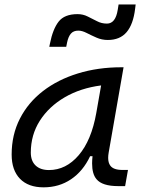

<svg xmlns="http://www.w3.org/2000/svg" viewBox="-20 -821 626 852"><path d="M173.3 10.3Q105.5 10.3 68.6 -27.8Q31.7 -65.9 31.7 -135.3Q31.7 -223.1 68.4 -294.7Q105 -366.2 170.9 -417Q236.8 -467.8 325.7 -495.1Q414.6 -522.5 519 -522.5H528.3L462.4 -145Q460 -131.3 460 -120.6Q460 -99.1 469.2 -86.4Q482.9 -66.9 522.9 -66.9H547.9L535.2 4.9H504.4Q433.6 4.9 408.2 -25.9Q388.7 -48.8 388.7 -95.7Q388.7 -110.4 390.6 -127.9H379.9Q348.6 -61.5 295.4 -25.6Q242.2 10.3 173.3 10.3ZM197.3 -66.4Q272.9 -66.4 329.3 -132.3Q385.7 -198.2 407.2 -319.3L428.7 -441.9Q337.4 -430.2 267.1 -389.2Q196.8 -348.1 156.7 -285.2Q116.7 -222.2 116.7 -144Q116.7 -106.9 137.9 -86.7Q159.2 -66.4 197.3 -66.4ZM198.7 -613.3 201.7 -627.9Q214.4 -691.9 240.2 -725.1Q266.1 -758.3 324.2 -758.3Q348.6 -758.3 369.1 -747.8Q389.6 -737.3 410.2 -727.1Q430.2 -716.3 454.6 -716.3Q492.7 -716.3 502.4 -777.3L506.3 -801.3H582L579.6 -782.2Q571.3 -712.9 541.7 -678.2Q512.2 -643.6 458.5 -643.6Q431.6 -643.6 408 -654.1Q384.3 -664.6 364.3 -674.8Q344.2 -685.1 327.6 -685.1Q306.2 -685.1 294.7 -671.9Q283.2 -658.7 277.8 -632.8L273.9 -613.3Z"/></svg>

Font: CaskaydiaCove NFP SemiLight
Style: Italic
Weight: 350
Italic angle: -10°
Designer: Aaron Bell
Foundry: Saja Typeworks
Version: Version 2111.001; VTT 6.35;Nerd Fonts 3.1.1